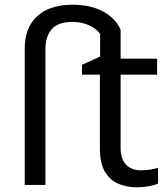

<svg xmlns="http://www.w3.org/2000/svg" viewBox="-20 -785 713 815"><path d="M561 10Q519 10 483.5 -4.5Q448 -19 426 -55Q404 -91 404 -156V-468H328V-510L405 -545V-641Q389 -664 357.5 -678Q326 -692 287 -692Q227 -692 200 -661.5Q173 -631 173 -577V0H85V-577Q85 -643 111.5 -684.5Q138 -726 183.5 -745.5Q229 -765 287 -765Q364 -765 417 -736.5Q470 -708 492 -659V-536H647V-468H492V-158Q492 -109 515.5 -85.5Q539 -62 576 -62Q596 -62 617 -65Q638 -68 651 -73V-6Q637 1 611 5.5Q585 10 561 10Z"/></svg>

Font: Noto Sans
Style: Regular
Weight: 400
Designer: Monotype Design Team
Foundry: Monotype Imaging Inc.
Version: Version 1.902